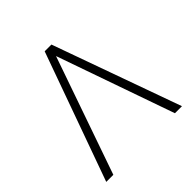

<svg xmlns="http://www.w3.org/2000/svg" viewBox="-191 -878 1028 1028"><g transform="rotate(-45 323.0 -364.0)"><path d="M556.6 0 318.8 -678.2 305.2 -727.5H349.1L609.9 0ZM327.1 -678.7 90.3 0H36.6L297.9 -727.5H339.8Z"/></g></svg>

Font: Inter 28pt ExtraLight
Style: Regular
Weight: 250
Designer: Rasmus Andersson
Foundry: rsms
Version: Version 4.001;git-66647c0bb